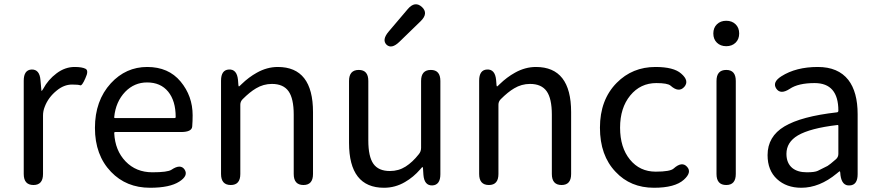

<svg xmlns="http://www.w3.org/2000/svg" viewBox="-20 -873 4148 906"><path d="M138 0Q92 0 92 -52V-492Q92 -543 129 -545Q167 -546 171 -495L175 -450Q175 -444 176.5 -444Q178 -444 184 -454Q207 -497 247 -527Q287 -557 332 -557Q367 -557 383.5 -548.5Q400 -540 383 -504Q367 -467 358.5 -470.5Q350 -474 320 -474Q282 -474 248 -446Q208 -414 191 -369Q183 -349 183 -328V-52Q183 0 138 0Z M688 13Q576 13 504 -62Q428 -141 428 -269.5Q428 -398 503 -480Q574 -557 674.5 -557Q775 -557 832 -488.5Q889 -420 889 -329Q889 -302 887 -276Q885 -250 834 -250H524Q519 -250 519 -245Q523 -163 572.5 -111.5Q622 -60 699 -60Q771 -60 789 -72Q832 -101 851 -73Q870 -44 826 -16Q781 13 688 13ZM519 -321Q518 -316 523 -316H804Q809 -316 809 -321Q809 -397 773.5 -440.5Q738 -484 674 -484Q614 -484 571 -440Q526 -393 519 -321Z M1069 0Q1023 0 1023 -52V-492Q1023 -543 1060 -545Q1098 -547 1103 -496L1105 -471Q1106 -465 1107.5 -465Q1109 -465 1120 -476Q1154 -509 1192 -530Q1240 -557 1291 -557Q1457 -557 1457 -344V-52Q1457 0 1412 0Q1366 0 1366 -52V-332Q1366 -408 1341.5 -442.5Q1317 -477 1263 -477Q1223 -477 1188 -456Q1159 -439 1125 -405Q1114 -394 1114 -379V-52Q1114 0 1069 0Z M1792 13Q1627 13 1627 -199V-491Q1627 -543 1673 -543Q1718 -543 1718 -491V-210Q1718 -134 1742 -100Q1766 -66 1820 -66Q1861 -66 1894 -87Q1927 -108 1956 -145Q1967 -158 1967 -175V-491Q1967 -543 2013 -543Q2058 -543 2058 -491V-51Q2058 0 2020 2Q1982 3 1978 -48L1976 -79Q1975 -85 1973.5 -85Q1972 -85 1963 -74Q1931 -37 1891 -14Q1845 13 1792 13ZM1865 -676Q1828 -640 1804 -662Q1781 -685 1814 -724L1904 -830Q1938 -870 1971 -840Q2003 -810 1965 -773Z M2287 0Q2241 0 2241 -52V-492Q2241 -543 2278 -545Q2316 -547 2321 -496L2323 -471Q2324 -465 2325.5 -465Q2327 -465 2338 -476Q2372 -509 2410 -530Q2458 -557 2509 -557Q2675 -557 2675 -344V-52Q2675 0 2630 0Q2584 0 2584 -52V-332Q2584 -408 2559.5 -442.5Q2535 -477 2481 -477Q2441 -477 2406 -456Q2377 -439 2343 -405Q2332 -394 2332 -379V-52Q2332 0 2287 0Z M3066 13Q2955 13 2885 -62Q2811 -139 2811 -270.5Q2811 -402 2890 -482Q2964 -557 3073 -557Q3159 -557 3194 -526Q3234 -492 3209 -463Q3183 -434 3144 -469Q3130 -481 3077 -481Q3002 -481 2954 -422.5Q2906 -364 2906 -270.5Q2906 -177 2952.5 -120Q2999 -63 3074 -63Q3143 -63 3159 -78Q3198 -113 3222 -86Q3246 -60 3207 -25Q3165 13 3066 13Z M3407 0Q3361 0 3361 -52V-491Q3361 -543 3407 -543Q3452 -543 3452 -491V-52Q3452 0 3407 0ZM3407 -655Q3380 -655 3363 -671.5Q3346 -688 3346 -715Q3346 -742 3363 -758.5Q3380 -775 3407 -775Q3434 -775 3451 -758.5Q3468 -742 3468 -715Q3468 -688 3451 -671.5Q3434 -655 3407 -655Z M3761 13Q3691 13 3646.5 -28Q3602 -69 3602 -141Q3602 -229 3681.5 -276.5Q3761 -324 3930 -343Q3936 -344 3936 -351Q3936 -481 3824 -481Q3747 -481 3707 -454Q3663 -425 3643 -455Q3623 -485 3667 -513Q3736 -557 3839 -557Q3935 -557 3983 -496Q4027 -439 4027 -334V-51Q4027 0 3990 2Q3953 5 3946 -46L3945 -58Q3944 -65 3942.5 -65Q3941 -65 3928 -54Q3847 13 3761 13ZM3787 -60Q3825 -60 3839 -67Q3862 -78 3885 -90Q3894 -95 3925 -122Q3936 -132 3936 -147V-279Q3936 -284 3931 -283Q3803 -268 3745 -234Q3691 -202 3691 -147Q3691 -103 3719 -80Q3744 -60 3787 -60Z"/></svg>

Font: Resource Han Rounded CN
Style: Regular
Weight: 400
Designer: Cyano Hao (round all glyphs); Ryoko NISHIZUKA  (kana, bopomofo & ideographs); Paul D. Hunt (Latin, Greek & Cyrillic); Sa
Foundry: Cyano Hao
Version: 0.990